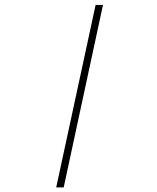

<svg xmlns="http://www.w3.org/2000/svg" viewBox="-20 -623 654 802"><path d="M410.2 -602.5 246.1 159.7H214.8L379.4 -602.5Z"/></svg>

Font: Compagnon Light Italic
Style: Regular
Weight: 400
Italic angle: -12°
Designer: Valentin Papon
Foundry: Velvetyne Type Foundry
Version: Version 1.000;PS 001.000;hotconv 1.0.88;makeotf.lib2.5.64775